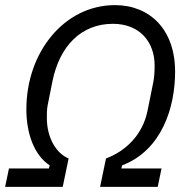

<svg xmlns="http://www.w3.org/2000/svg" viewBox="-36 -730 725 750"><path d="M-16 0H209L232 -111C183 -131 147 -193 147 -269C147 -284 147 -303 150 -318L169 -413C197 -551 282 -637 405 -637C509 -637 568 -567 568 -474C568 -444 566 -425 562 -405L540 -296C521 -204 456 -140 378 -111L355 0H580L595 -72H438L441 -84C598 -144 648 -313 648 -450C648 -615 549 -710 413 -710C216 -710 67 -527 67 -303C67 -211 96 -125 158 -84L155 -72H-1Z"/></svg>

Font: Braiins Sans
Style: Italic
Weight: 400
Italic angle: -11.31°
Designer: Mike Abbink, Paul van der Laan, Pieter van Rosmalen, Jiri Chlebus, Lubos Buracinsky
Foundry: Bold Monday, Sudetype
Version: Version 1.000;hotconv 1.0.109;makeotfexe 2.5.65596